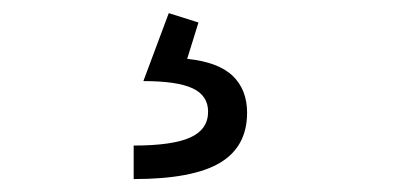

<svg xmlns="http://www.w3.org/2000/svg" viewBox="-20 -37 626 291"><path d="M182.6 234.4V183.6Q241.2 183.6 268.3 171.4Q295.4 159.2 295.4 132.3Q295.4 107.9 272 96.9Q248.5 85.9 197.3 85.9L235.8 -17.1L280.8 -2.9L263.7 52.2Q311 57.1 332.8 78.1Q354.5 99.1 354.5 133.8Q354.5 185.5 313 210Q271.5 234.4 182.6 234.4Z"/></svg>

Font: CaskaydiaCove NFP Light
Style: Regular
Weight: 300
Designer: Aaron Bell
Foundry: Saja Typeworks
Version: Version 2111.001; VTT 6.35;Nerd Fonts 3.1.1